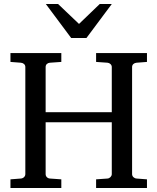

<svg xmlns="http://www.w3.org/2000/svg" viewBox="-20 -935 783 955"><path d="M458 0H711V-43L659 -47C647 -48 637 -57 637 -69V-602C637 -614 647 -622 659 -623L711 -627V-671H458V-627L515 -623C526 -622 536 -613 536 -602V-377H207V-602C207 -614 216 -622 228 -623L285 -627V-671H32V-627L84 -623C96 -622 106 -614 106 -602V-69C106 -57 96 -48 84 -47L32 -43V0H285V-43L228 -47C216 -48 207 -57 207 -69V-327H536V-69C536 -58 526 -48 515 -47L458 -43ZM410 -746 536 -915H476L373 -816L269 -915H208L334 -746Z"/></svg>

Font: Veleka
Style: Regular
Weight: 400
Designer: Stefan Peev, Context Ltd, 2016; SIL International, 1997-2014.
Foundry: Stefan Peev, Context Ltd, 2016
Version: Version 1.000